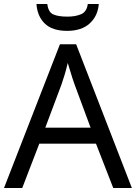

<svg xmlns="http://www.w3.org/2000/svg" viewBox="-20 -938 679 958"><path d="M545 0 459 -221H176L91 0H0L279 -717H360L638 0ZM352 -517Q349 -525 342 -546Q335 -567 328.5 -589.5Q322 -612 318 -624Q311 -593 302 -563.5Q293 -534 287 -517L206 -301H432ZM473 -918Q468 -858 427.5 -821Q387 -784 315 -784Q241 -784 203.5 -820.5Q166 -857 162 -918H216Q221 -877 246 -866Q271 -855 317 -855Q356 -855 384.5 -867Q413 -879 418 -918Z"/></svg>

Font: Noto Sans Ugaritic
Style: Regular
Weight: 400
Designer: Monotype Design Team
Foundry: Monotype Imaging Inc.
Version: Version 2.001; ttfautohint (v1.8.4.7-5d5b)